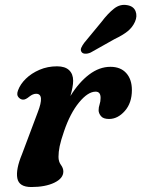

<svg xmlns="http://www.w3.org/2000/svg" viewBox="-20 -742 569 773"><path d="M71 -341Q61.5 -342 53.8 -351.2Q46 -360.5 52.5 -378Q61.5 -403 84 -425Q106.5 -447 139 -461Q171.5 -475 209.5 -475Q242 -475 258.2 -459.5Q274.5 -444 274.5 -417Q274.5 -404.5 271.5 -388.8Q268.5 -373 263.5 -355.5Q297.5 -410.5 338.8 -441.8Q380 -473 424.5 -473Q465.5 -473 488.2 -447.8Q511 -422.5 511 -379.5Q511 -327.5 482.5 -295.2Q454 -263 419 -263Q395.5 -263 386.2 -274.8Q377 -286.5 377 -298Q377 -310 381 -321.8Q385 -333.5 385 -348Q385 -373 365 -373Q334 -373 298.2 -329.5Q262.5 -286 238 -214Q225 -176.5 220.2 -153.2Q215.5 -130 215.5 -110.5Q215.5 -91.5 225.2 -78.2Q235 -65 235 -51.5Q235 -24 198.8 -6.5Q162.5 11 106 11Q56.5 11 49.8 -24.2Q43 -59.5 68.5 -121L132 -290Q161 -364.5 125.5 -364.5Q112.5 -364.5 98 -353Q91.5 -347.5 84.5 -343.8Q77.5 -340 71 -341ZM388 -653Q414 -687.5 439 -707.2Q464 -727 493.5 -721Q518 -716.5 525.8 -696.8Q533.5 -677 523.5 -654.5Q513.5 -632 494 -616.2Q474.5 -600.5 441 -584.5L345 -530.5Q334 -525.5 323.5 -525.8Q313 -526 308.5 -532.5Q303 -540 307.2 -549.8Q311.5 -559.5 319 -569.5Z"/></svg>

Font: Fraunces 9pt SuperSoft SemiBold
Style: Italic
Weight: 600
Italic angle: -16°
Version: Version 1.000;[0bf87f6ff]